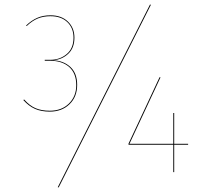

<svg xmlns="http://www.w3.org/2000/svg" viewBox="-20 -754 914 841"><path d="M306 -589Q306 -544 279 -518.5Q252 -493 213 -490Q259 -488 288.5 -460.5Q318 -433 318 -382Q318 -330 284.5 -297.5Q251 -265 198 -265Q161 -265 133.5 -277Q106 -289 82 -316L86 -318Q110 -291 136 -280Q162 -269 198 -269Q250 -269 282 -300.5Q314 -332 314 -381Q314 -433 283 -460.5Q252 -488 198 -488H176V-492H200Q242 -492 272 -517Q302 -542 302 -589Q302 -631 275 -657Q248 -683 201 -683Q170 -683 145.5 -673Q121 -663 97 -640L94 -642Q118 -665 143.5 -676Q169 -687 201 -687Q249 -687 277.5 -659.5Q306 -632 306 -589ZM641 -733 237 67 233 66 637 -734ZM804 -120H743V0H739V-120H543V-125L679 -416L683 -415L547 -124H739V-259H743V-124H804Z"/></svg>

Font: FiraGO Four
Style: Regular
Weight: 100
Designer: bBox Type
Foundry: bBox Type GmbH
Version: Version 1.001